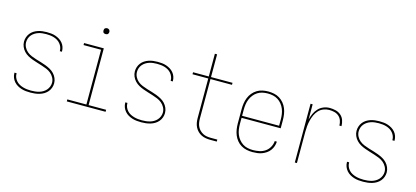

<svg xmlns="http://www.w3.org/2000/svg" viewBox="-61 -1200 3622 1673"><g transform="rotate(15 1750.0 -363.5)"><path d="M249 8Q228 8 207.5 6Q187 4 167.5 -2Q148 -8 130 -18.5Q112 -29 98.5 -44.5Q85 -60 77.5 -79.5Q70 -99 70 -120Q70 -121 70 -122Q70 -123 70 -124H89Q89 -123 89 -122Q89 -121 89 -121Q89 -102 96 -85Q103 -68 115.5 -54.5Q128 -41 144 -32.5Q160 -24 177.5 -19Q195 -14 213 -12Q231 -10 249 -10Q267 -10 285.5 -12Q304 -14 321.5 -19Q339 -24 355 -33.5Q371 -43 383 -56.5Q395 -70 402 -87.5Q409 -105 409 -123Q409 -147 397.5 -168.5Q386 -190 368 -205Q350 -220 328 -229Q306 -238 284 -245Q262 -252 239 -259Q216 -266 194 -274Q172 -282 151.5 -293.5Q131 -305 115 -322Q99 -339 89.5 -361Q80 -383 80 -407Q80 -427 86.5 -446.5Q93 -466 105.5 -482Q118 -498 135 -509Q152 -520 171.5 -526.5Q191 -533 211 -535.5Q231 -538 251 -538Q271 -538 291 -536Q311 -534 330 -527.5Q349 -521 366 -510.5Q383 -500 396 -484.5Q409 -469 415.5 -450Q422 -431 422 -411Q422 -410 422 -409Q422 -408 422 -407H403Q403 -407 403 -408Q403 -409 403 -410Q403 -428 396.5 -444.5Q390 -461 378.5 -474.5Q367 -488 352 -497Q337 -506 320.5 -511Q304 -516 286.5 -518Q269 -520 251 -520Q233 -520 215.5 -518Q198 -516 181 -510.5Q164 -505 149 -495.5Q134 -486 122.5 -472.5Q111 -459 105 -442Q99 -425 99 -407Q99 -383 110 -361.5Q121 -340 139 -325Q157 -310 179 -301Q201 -292 223.5 -285Q246 -278 268.5 -271.5Q291 -265 313 -256.5Q335 -248 356 -236.5Q377 -225 393 -208Q409 -191 418.5 -169Q428 -147 428 -123Q428 -103 421 -83Q414 -63 400.5 -47Q387 -31 369 -20Q351 -9 331 -3Q311 3 290.5 5.5Q270 8 249 8Z M575 0V-18H747V-512H589V-530H767V-18H925V0ZM750 -654Q745 -654 739.5 -655.5Q734 -657 730.5 -660.5Q727 -664 725.5 -669.5Q724 -675 724 -680Q724 -685 725.5 -690.5Q727 -696 730.5 -699.5Q734 -703 739.5 -705Q745 -707 750 -707Q755 -707 760.5 -705Q766 -703 769.5 -699.5Q773 -696 775 -690.5Q777 -685 777 -680Q777 -675 775 -669.5Q773 -664 769.5 -660.5Q766 -657 760.5 -655.5Q755 -654 750 -654Z M1249 8Q1228 8 1207.5 6Q1187 4 1167.5 -2Q1148 -8 1130 -18.5Q1112 -29 1098.5 -44.5Q1085 -60 1077.5 -79.5Q1070 -99 1070 -120Q1070 -121 1070 -122Q1070 -123 1070 -124H1089Q1089 -123 1089 -122Q1089 -121 1089 -121Q1089 -102 1096 -85Q1103 -68 1115.5 -54.5Q1128 -41 1144 -32.5Q1160 -24 1177.5 -19Q1195 -14 1213 -12Q1231 -10 1249 -10Q1267 -10 1285.5 -12Q1304 -14 1321.5 -19Q1339 -24 1355 -33.5Q1371 -43 1383 -56.5Q1395 -70 1402 -87.5Q1409 -105 1409 -123Q1409 -147 1397.5 -168.5Q1386 -190 1368 -205Q1350 -220 1328 -229Q1306 -238 1284 -245Q1262 -252 1239 -259Q1216 -266 1194 -274Q1172 -282 1151.5 -293.5Q1131 -305 1115 -322Q1099 -339 1089.5 -361Q1080 -383 1080 -407Q1080 -427 1086.5 -446.5Q1093 -466 1105.5 -482Q1118 -498 1135 -509Q1152 -520 1171.5 -526.5Q1191 -533 1211 -535.5Q1231 -538 1251 -538Q1271 -538 1291 -536Q1311 -534 1330 -527.5Q1349 -521 1366 -510.5Q1383 -500 1396 -484.5Q1409 -469 1415.5 -450Q1422 -431 1422 -411Q1422 -410 1422 -409Q1422 -408 1422 -407H1403Q1403 -407 1403 -408Q1403 -409 1403 -410Q1403 -428 1396.5 -444.5Q1390 -461 1378.5 -474.5Q1367 -488 1352 -497Q1337 -506 1320.5 -511Q1304 -516 1286.5 -518Q1269 -520 1251 -520Q1233 -520 1215.5 -518Q1198 -516 1181 -510.5Q1164 -505 1149 -495.5Q1134 -486 1122.5 -472.5Q1111 -459 1105 -442Q1099 -425 1099 -407Q1099 -383 1110 -361.5Q1121 -340 1139 -325Q1157 -310 1179 -301Q1201 -292 1223.5 -285Q1246 -278 1268.5 -271.5Q1291 -265 1313 -256.5Q1335 -248 1356 -236.5Q1377 -225 1393 -208Q1409 -191 1418.5 -169Q1428 -147 1428 -123Q1428 -103 1421 -83Q1414 -63 1400.5 -47Q1387 -31 1369 -20Q1351 -9 1331 -3Q1311 3 1290.5 5.5Q1270 8 1249 8Z M1869 0Q1848 0 1827.5 -3.5Q1807 -7 1788.5 -16Q1770 -25 1755 -40Q1740 -55 1730.5 -74Q1721 -93 1717.5 -113.5Q1714 -134 1714 -155V-512H1572V-530H1714V-735H1734V-530H1928V-512H1734V-155Q1734 -136 1737 -118Q1740 -100 1748 -83.5Q1756 -67 1769 -54Q1782 -41 1798 -32.5Q1814 -24 1832.5 -21Q1851 -18 1869 -18H1928V0Z M2251 8Q2224 8 2198 2.5Q2172 -3 2149 -16.5Q2126 -30 2109 -51Q2092 -72 2082 -96.5Q2072 -121 2068 -147.5Q2064 -174 2064 -200V-330Q2064 -356 2068 -382.5Q2072 -409 2082 -433.5Q2092 -458 2109 -478.5Q2126 -499 2148.5 -513Q2171 -527 2197.5 -532.5Q2224 -538 2250 -538Q2276 -538 2302.5 -532.5Q2329 -527 2351.5 -513Q2374 -499 2391 -478.5Q2408 -458 2418 -433.5Q2428 -409 2432 -382.5Q2436 -356 2436 -330V-256H2083V-200Q2083 -176 2086.5 -152Q2090 -128 2099 -106Q2108 -84 2123.5 -65Q2139 -46 2159 -33Q2179 -20 2203 -15Q2227 -10 2251 -10Q2280 -10 2308.5 -16Q2337 -22 2360.5 -38Q2384 -54 2398.5 -80Q2413 -106 2415 -135H2434Q2433 -113 2426 -92.5Q2419 -72 2406 -54.5Q2393 -37 2374.5 -24.5Q2356 -12 2336 -4.5Q2316 3 2294 5.5Q2272 8 2251 8ZM2417 -274V-330Q2417 -354 2413.5 -378Q2410 -402 2401 -424Q2392 -446 2377 -465Q2362 -484 2341.5 -497Q2321 -510 2297.5 -515Q2274 -520 2250 -520Q2226 -520 2202.5 -515Q2179 -510 2158.5 -497Q2138 -484 2123 -465Q2108 -446 2099 -424Q2090 -402 2086.5 -378Q2083 -354 2083 -330V-274Z M2632 0V-530H2651V-393Q2658 -421 2670 -447.5Q2682 -474 2701.5 -495Q2721 -516 2748 -527Q2775 -538 2804 -538Q2831 -538 2857.5 -531.5Q2884 -525 2904.5 -507.5Q2925 -490 2934 -464Q2943 -438 2943 -411H2924Q2924 -434 2916 -456.5Q2908 -479 2890.5 -494Q2873 -509 2850 -514.5Q2827 -520 2804 -520Q2777 -520 2752 -510Q2727 -500 2709 -480.5Q2691 -461 2680 -436.5Q2669 -412 2662.5 -386Q2656 -360 2653.5 -333.5Q2651 -307 2651 -281V0Z M3249 8Q3228 8 3207.5 6Q3187 4 3167.5 -2Q3148 -8 3130 -18.5Q3112 -29 3098.5 -44.5Q3085 -60 3077.5 -79.5Q3070 -99 3070 -120Q3070 -121 3070 -122Q3070 -123 3070 -124H3089Q3089 -123 3089 -122Q3089 -121 3089 -121Q3089 -102 3096 -85Q3103 -68 3115.5 -54.5Q3128 -41 3144 -32.5Q3160 -24 3177.5 -19Q3195 -14 3213 -12Q3231 -10 3249 -10Q3267 -10 3285.5 -12Q3304 -14 3321.5 -19Q3339 -24 3355 -33.5Q3371 -43 3383 -56.5Q3395 -70 3402 -87.5Q3409 -105 3409 -123Q3409 -147 3397.5 -168.5Q3386 -190 3368 -205Q3350 -220 3328 -229Q3306 -238 3284 -245Q3262 -252 3239 -259Q3216 -266 3194 -274Q3172 -282 3151.5 -293.5Q3131 -305 3115 -322Q3099 -339 3089.5 -361Q3080 -383 3080 -407Q3080 -427 3086.5 -446.5Q3093 -466 3105.5 -482Q3118 -498 3135 -509Q3152 -520 3171.5 -526.5Q3191 -533 3211 -535.5Q3231 -538 3251 -538Q3271 -538 3291 -536Q3311 -534 3330 -527.5Q3349 -521 3366 -510.5Q3383 -500 3396 -484.5Q3409 -469 3415.5 -450Q3422 -431 3422 -411Q3422 -410 3422 -409Q3422 -408 3422 -407H3403Q3403 -407 3403 -408Q3403 -409 3403 -410Q3403 -428 3396.5 -444.5Q3390 -461 3378.5 -474.5Q3367 -488 3352 -497Q3337 -506 3320.5 -511Q3304 -516 3286.5 -518Q3269 -520 3251 -520Q3233 -520 3215.5 -518Q3198 -516 3181 -510.5Q3164 -505 3149 -495.5Q3134 -486 3122.5 -472.5Q3111 -459 3105 -442Q3099 -425 3099 -407Q3099 -383 3110 -361.5Q3121 -340 3139 -325Q3157 -310 3179 -301Q3201 -292 3223.5 -285Q3246 -278 3268.5 -271.5Q3291 -265 3313 -256.5Q3335 -248 3356 -236.5Q3377 -225 3393 -208Q3409 -191 3418.5 -169Q3428 -147 3428 -123Q3428 -103 3421 -83Q3414 -63 3400.5 -47Q3387 -31 3369 -20Q3351 -9 3331 -3Q3311 3 3290.5 5.5Q3270 8 3249 8Z"/></g></svg>

Font: iosevka_custom_sans_ss08 Thin
Style: Regular
Weight: 100
Designer: Belleve Invis
Foundry: Belleve Invis
Version: Version 10.3.0; ttfautohint (v1.8.3)